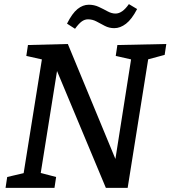

<svg xmlns="http://www.w3.org/2000/svg" viewBox="-20 -914 829 934"><path d="M7 0 15 -53 109 -75 93 -59 186 -639 197 -622 108 -642 116 -695 310 -700 550 -120 538 -119 620 -640 631 -622 543 -642 551 -695 789 -700 781 -647 688 -622 703 -639 601 0H495L248 -591H261L176 -59L169 -75L253 -53L245 0ZM345 -774 306 -799Q331 -849 357 -870Q383 -891 412 -891Q438 -891 460.5 -880.5Q483 -870 503 -859Q523 -848 542 -848Q575 -848 607 -894L647 -870Q621 -820 593 -798.5Q565 -777 536 -777Q511 -777 490 -788Q469 -799 449.5 -809.5Q430 -820 408 -820Q392 -820 377.5 -809.5Q363 -799 345 -774Z"/></svg>

Font: Bitter Thin Medium
Style: Italic
Weight: 500
Italic angle: -9°
Version: Version 3.021